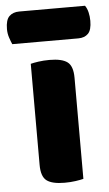

<svg xmlns="http://www.w3.org/2000/svg" viewBox="-79 -727 439 770"><g transform="rotate(-5 141.0 -342.0)"><path d="M150 8Q100 8 78 -8.5Q56 -25 56 -72V-479Q67 -482 87.5 -485Q108 -488 132 -488Q182 -488 204 -471.5Q226 -455 226 -408V-1Q215 2 194.5 5Q174 8 150 8ZM-11 -564Q-16 -575 -21.5 -591.5Q-27 -608 -27 -626Q-27 -663 -12 -677.5Q3 -692 28 -692H293Q301 -681 305 -664.5Q309 -648 309 -630Q309 -593 294.5 -578.5Q280 -564 255 -564Z"/></g></svg>

Font: Baloo Bhaina 2 ExtraBold
Style: Regular
Weight: 800
Designer: Yesha Goshar, Manish Minz, Shuchita Grover and Ek Type
Foundry: Ek Type
Version: Version 1.640;hotconv 1.0.111;makeotfexe 2.5.65597; ttfautoh